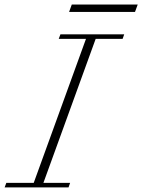

<svg xmlns="http://www.w3.org/2000/svg" viewBox="-66 -812 617 832"><path d="M233.4 -760.3 245.1 -792.5H530.8L519 -760.3ZM-45.9 0 -38.6 -19.5H80.1L306.6 -643.6H188.5L195.8 -663.1H472.2L465.3 -643.6H348.6L122.1 -19.5H237.8L231 0Z"/></svg>

Font: Elstob ExtraLight
Style: Italic
Weight: 200
Italic angle: -20°
Designer: Peter S. Baker
Version: Version 1.015